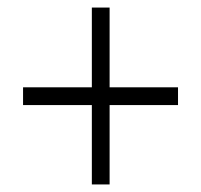

<svg xmlns="http://www.w3.org/2000/svg" viewBox="-20 -607 533 508"><path d="M270 -376H451V-329H270V-119H223V-329H41V-376H223V-587H270Z"/></svg>

Font: Noto Sans UI SemiCondensed Light
Style: Regular
Weight: 300
Width: 4
Designer: Monotype Design Team
Foundry: Monotype Imaging Inc.
Version: Version 1.901